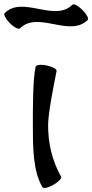

<svg xmlns="http://www.w3.org/2000/svg" viewBox="-111 -858 436 906"><path d="M-17 -724C68 -809 218 -679 303 -764C309 -770 298 -791 278 -811C258 -831 237 -842 231 -836C146 -751 -4 -881 -89 -796C-96 -790 -84 -769 -65 -749C-45 -729 -24 -718 -17 -724ZM57 -543C44 -482 44 -359 44 -267C44 -166 44 -52 89 25C94 33 117 28 141 14C166 0 182 -18 177 -25C135 -99 116 -182 116 -267C116 -321 139 -438 156 -523C158 -532 137 -543 110 -549C82 -555 59 -552 57 -543Z"/></svg>

Font: Nupuram Medium
Style: Regular
Weight: 500
Designer: Santhosh Thottingal (santhosh.thottingal@gmail.com)
Foundry: SMC
Version: Version 1.000